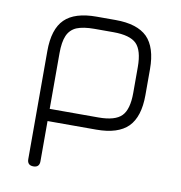

<svg xmlns="http://www.w3.org/2000/svg" viewBox="-77 -544 770 815"><g transform="rotate(10 308.0 -136.0)"><path d="M93.5 173.5C93.5 173.5 93.5 173.5 93.5 173.5C93.5 173.5 93.5 -292.5 93.5 -292.5C93.5 -355.5 108 -401.5 137 -430C166 -458.5 211.5 -472.5 274 -472.5C274 -472.5 274 -472.5 274 -472.5C274 -472.5 356 -472.5 356 -472.5C418.5 -472.5 464 -458 493 -429.5C521.5 -400.5 536 -355 536 -292.5C536 -292.5 536 -292.5 536 -292.5C536 -292.5 536 -180.5 536 -180.5C536 -118 521.5 -72.5 493 -43.5C464 -14.5 418.5 0 356 0C356 0 356 0 356 0C356 0 146 0 146 0C146 0 146 173.5 146 173.5C146 191 137.5 200 120 200C120 200 120 200 120 200C102.5 200 93.5 191 93.5 173.5ZM146 -292.5C146 -292.5 146 -52.5 146 -52.5C146 -52.5 356 -52.5 356 -52.5C403.5 -52.5 437 -62 455.5 -81C474 -99.5 483.5 -133 483.5 -180.5C483.5 -180.5 483.5 -180.5 483.5 -180.5C483.5 -180.5 483.5 -292.5 483.5 -292.5C483.5 -340 474 -373.5 455.5 -392C437 -410.5 403.5 -420 356 -420C356 -420 356 -420 356 -420C356 -420 274 -420 274 -420C242 -420 216.5 -416 198 -408.5C179.5 -400.5 166 -387 158 -368.5C150 -350 146 -324.5 146 -292.5C146 -292.5 146 -292.5 146 -292.5Z"/></g></svg>

Font: Jura-Fortis-Regular
Style: Regular
Weight: 500
Designer: Daniel Johnson, Alexei Vanyashin, Mirko Velimirovic
Foundry: Daniel Johnson
Version: ""